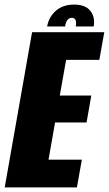

<svg xmlns="http://www.w3.org/2000/svg" viewBox="-56 -815 473 835"><path d="M-35.5 0 83.5 -675H397.5L376 -554.5H231.5L204 -399.5H341L320.5 -282.5H183.5L155 -120.5H300L278.5 0ZM266 -795Q315.5 -795 337 -767.8Q358.5 -740.5 351.5 -700H273.5Q280 -737.5 256.5 -737.5Q233 -737.5 227 -700H149Q156 -740.5 186.5 -767.8Q217 -795 266 -795Z"/></svg>

Font: Anybody Condensed ExtraBold
Style: Italic
Weight: 800
Width: 3
Italic angle: -10°
Designer: Tyler Finck
Foundry: Etcetera Type Company
Version: Version 1.010; ttfautohint (v1.8.3) -l 8 -r 50 -G 200 -x 14 